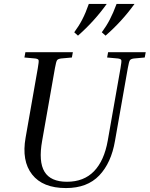

<svg xmlns="http://www.w3.org/2000/svg" viewBox="-20 -945 760 975"><path d="M524 -653 529 -680H720L715 -653L660 -648Q645 -646 640 -639.5Q635 -633 629 -599L564 -230Q545 -118 484 -54Q423 10 315 10Q197 10 143 -59Q89 -128 110 -246L172 -599Q178 -633 176 -639.5Q174 -646 159 -648L104 -653L109 -680H350L345 -653L290 -648Q275 -646 270 -639.5Q265 -633 259 -599L194 -230Q175 -124 206 -73Q237 -22 320 -22Q406 -22 457.5 -75.5Q509 -129 527 -230L592 -599Q598 -633 596 -639.5Q594 -646 579 -648ZM376 -764 357 -781Q380 -812 397.5 -845.5Q415 -879 431 -925H522Q459 -837 376 -764ZM516 -764 497 -781Q520 -812 537.5 -845.5Q555 -879 572 -925H663Q599 -836 516 -764Z"/></svg>

Font: Inria Serif
Style: Italic
Weight: 400
Italic angle: -10°
Designer: Black Foundry Team
Foundry: Black Foundry
Version: Version 1.000; ttfautohint (v1.8.3)